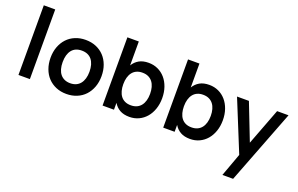

<svg xmlns="http://www.w3.org/2000/svg" viewBox="-110 -1199 2958 1904"><g transform="rotate(20 1369.0 -247.5)"><path d="M80 0V-735H200.5V0Z M589 15Q528.5 15 479 -6Q429.5 -27 394.2 -64.5Q359 -102 339.8 -154.5Q320.5 -207 320.5 -270Q320.5 -333 340 -385.5Q359.5 -438 394.8 -475.8Q430 -513.5 479.5 -534.2Q529 -555 589 -555Q650 -555 699.5 -534.2Q749 -513.5 784.5 -475.8Q820 -438 839.2 -385.5Q858.5 -333 858.5 -270Q858.5 -207 839 -154.5Q819.5 -102 784.2 -64.2Q749 -26.5 699.2 -5.8Q649.5 15 589 15ZM589 -98Q623 -98 649.5 -109.8Q676 -121.5 694 -143.8Q712 -166 721.5 -198Q731 -230 731 -270Q731 -310.5 721.8 -342.5Q712.5 -374.5 694.5 -396.8Q676.5 -419 650 -430.5Q623.5 -442 589 -442Q520 -442 484 -396.8Q448 -351.5 448 -270Q448 -229.5 457.2 -197.5Q466.5 -165.5 484.5 -143.5Q502.5 -121.5 528.8 -109.8Q555 -98 589 -98Z M967.5 -720H1088V-467.5Q1112.5 -508.5 1153 -531.8Q1193.5 -555 1254 -555Q1307 -555 1351.8 -534.2Q1396.5 -513.5 1429.2 -475.8Q1462 -438 1480.2 -385.5Q1498.5 -333 1498.5 -270Q1498.5 -207.5 1480.2 -155Q1462 -102.5 1429.5 -64.8Q1397 -27 1352.2 -6Q1307.5 15 1254 15Q1193.5 15 1153 -8Q1112.5 -31 1088 -72.5V0H967.5ZM1229 -442Q1194 -442 1167.8 -430Q1141.5 -418 1123.8 -395.5Q1106 -373 1097 -341.2Q1088 -309.5 1088 -270Q1088 -232 1096.5 -200.2Q1105 -168.5 1122.2 -145.8Q1139.5 -123 1166 -110.5Q1192.5 -98 1229 -98Q1264.5 -98 1291 -110.2Q1317.5 -122.5 1335.2 -145Q1353 -167.5 1362 -199.2Q1371 -231 1371 -270Q1371 -308 1362.2 -339.8Q1353.5 -371.5 1335.8 -394.2Q1318 -417 1291.5 -429.5Q1265 -442 1229 -442Z M1607.5 -720H1728V-467.5Q1752.5 -508.5 1793 -531.8Q1833.5 -555 1894 -555Q1947 -555 1991.8 -534.2Q2036.5 -513.5 2069.2 -475.8Q2102 -438 2120.2 -385.5Q2138.5 -333 2138.5 -270Q2138.5 -207.5 2120.2 -155Q2102 -102.5 2069.5 -64.8Q2037 -27 1992.2 -6Q1947.5 15 1894 15Q1833.5 15 1793 -8Q1752.5 -31 1728 -72.5V0H1607.5ZM1869 -442Q1834 -442 1807.8 -430Q1781.5 -418 1763.8 -395.5Q1746 -373 1737 -341.2Q1728 -309.5 1728 -270Q1728 -232 1736.5 -200.2Q1745 -168.5 1762.2 -145.8Q1779.5 -123 1806 -110.5Q1832.5 -98 1869 -98Q1904.5 -98 1931 -110.2Q1957.5 -122.5 1975.2 -145Q1993 -167.5 2002 -199.2Q2011 -231 2011 -270Q2011 -308 2002.2 -339.8Q1993.5 -371.5 1975.8 -394.2Q1958 -417 1931.5 -429.5Q1905 -442 1869 -442Z M2319.5 240 2408.5 -3.5 2190 -540H2315.5L2466 -153.5L2613 -540H2733.5L2432.5 240Z"/></g></svg>

Font: Vela Sans Bd
Style: Bold
Weight: 700
Designer: Principal design: Mikhail Sharanda - project Manrope.
Design modification: Ravid Balaliev
Foundry: Mikhail Sharanda
Version: Version 1.001